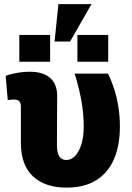

<svg xmlns="http://www.w3.org/2000/svg" viewBox="-20 -876 624 907"><path d="M293.9 10.3Q193.4 10.3 136 -42.7Q78.6 -95.7 78.6 -201.7V-372.6Q78.6 -390.6 70.6 -398.2Q62.5 -405.8 43.9 -405.8Q37.6 -405.8 31 -405Q24.4 -404.3 16.6 -403.3L6.8 -517.6Q23.9 -524.9 56.6 -531Q89.4 -537.1 122.1 -537.1Q182.6 -537.1 216.3 -508.3Q250 -479.5 250 -423.3L249 -189.9Q249 -152.8 260.7 -136.5Q272.5 -120.1 292.5 -120.1Q316.9 -120.1 335.4 -139.9Q354 -159.7 364.7 -195.1Q375.5 -230.5 375.5 -277.3Q375.5 -339.8 364 -402.8Q352.5 -465.8 332.5 -528.3H490.2Q506.8 -494.6 519.5 -455.3Q532.2 -416 539.3 -371.3Q546.4 -326.7 546.4 -277.3Q546.4 -189.9 518.8 -125.2Q491.2 -60.5 435.3 -25.1Q379.4 10.3 293.9 10.3ZM237.8 -679.7 255.9 -856.4H412.1L311 -679.7ZM71.3 -584.5V-710.9H216.8V-584.5ZM345.7 -584.5V-710.9H491.2V-584.5Z"/></svg>

Font: Roboto Slab LO Black
Style: Regular
Weight: 900
Designer: Google
Version: Version 2.000